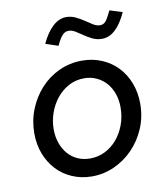

<svg xmlns="http://www.w3.org/2000/svg" viewBox="-81 -776 741 854"><g transform="rotate(-10 289.5 -349.0)"><path d="M46 0ZM46 -223Q46 -280 66.5 -331Q87 -382 122.5 -421Q158 -460 206.5 -482.5Q255 -505 311 -505Q359 -505 400 -487.5Q441 -470 470.5 -439Q500 -408 516.5 -365Q533 -322 533 -272Q533 -212 511 -160.5Q489 -109 452 -71Q415 -33 367 -11.5Q319 10 267 10Q219 10 178 -7.5Q137 -25 108 -56Q79 -87 62.5 -129.5Q46 -172 46 -223ZM272 -70Q307 -70 338 -85Q369 -100 392.5 -127Q416 -154 430 -191Q444 -228 444 -271Q444 -304 434 -332.5Q424 -361 406 -381.5Q388 -402 362.5 -414Q337 -426 307 -426Q268 -426 236.5 -409Q205 -392 182 -363.5Q159 -335 146.5 -299Q134 -263 134 -226Q134 -192 144 -163.5Q154 -135 172 -114Q190 -93 215.5 -81.5Q241 -70 272 -70ZM220 -588Q206 -593 191.5 -597.5Q177 -602 163 -607Q186 -656 214.5 -682Q243 -708 275 -708Q297 -708 317 -698.5Q337 -689 354.5 -677Q372 -665 387.5 -655.5Q403 -646 418 -646Q433 -646 443 -657Q453 -668 470 -704L527 -686Q481 -585 417 -585Q393 -585 373.5 -594.5Q354 -604 337.5 -615.5Q321 -627 305.5 -636.5Q290 -646 275 -646Q258 -646 245.5 -631.5Q233 -617 220 -588Z"/></g></svg>

Font: Rosa Sans
Style: Italic
Weight: 400
Italic angle: -12°
Designer: Pentagram / MCKL
Foundry: Pentagram / MCKL
Version: Version 1.005;September 16, 2019;FontCreator 11.5.0.2425 64-